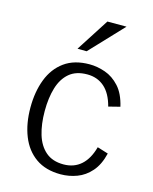

<svg xmlns="http://www.w3.org/2000/svg" viewBox="-111 -794 702 880"><g transform="rotate(15 240.0 -354.0)"><path d="M261.7 11.7Q190.4 11.7 143.3 -21.5Q96.2 -54.7 72.8 -113.5Q49.3 -172.4 49.3 -248.5Q49.3 -323.7 72 -382.8Q94.7 -441.9 141.6 -475.8Q188.5 -509.8 260.7 -509.8Q297.4 -509.8 335.2 -496.6Q373 -483.4 403.1 -450.4Q433.1 -417.5 446.8 -358.4L392.6 -344.7Q377 -404.3 343.8 -433.3Q310.5 -462.4 262.7 -462.4Q209.5 -462.4 177.5 -435.3Q145.5 -408.2 131.1 -360.4Q116.7 -312.5 116.7 -250Q116.7 -187.5 131.3 -139.2Q146 -90.8 178.2 -63.2Q210.4 -35.6 262.7 -35.6Q312 -35.6 345.5 -65.2Q378.9 -94.7 394.5 -152.3L446.3 -136.2Q433.1 -81.1 404.5 -48.6Q376 -16.1 338.6 -2.2Q301.3 11.7 261.7 11.7ZM231.4 -564 188 -564.5 288.1 -720.2H378.9Z"/></g></svg>

Font: Pontano Sans Light
Style: Regular
Weight: 300
Designer: Vernon Adams
Foundry: Vernon Adams
Version: Version 2.001